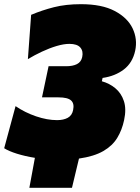

<svg xmlns="http://www.w3.org/2000/svg" viewBox="-23 -749 671 919"><path d="M117.5 150Q124 114 130.8 78.2Q137.5 42.5 144 6.5Q97.5 -1 58.2 -13.2Q19 -25.5 -3 -39.5L51.5 -241Q96 -210.5 149.5 -192.2Q203 -174 250 -174Q281 -174 301.5 -185.2Q322 -196.5 327 -222.5Q333.5 -253.5 317.2 -268.2Q301 -283 256.5 -283H178L209.5 -432H294Q325.5 -432 345.5 -442.2Q365.5 -452.5 370.5 -476Q376.5 -504 361.5 -521.5Q346.5 -539 309 -539Q282.5 -539 248 -528.8Q213.5 -518.5 177.8 -501.8Q142 -485 110.5 -466L126 -678Q178 -700 235 -714.5Q292 -729 364.5 -729Q464.5 -729 526 -696.5Q587.5 -664 611.8 -613Q636 -562 624 -506Q611.5 -448.5 569.8 -416.5Q528 -384.5 468 -376L464.5 -360Q501 -350 529.2 -326.5Q557.5 -303 570 -265.2Q582.5 -227.5 571 -174Q561 -126.5 538 -88.8Q515 -51 471.2 -25.8Q427.5 -0.5 355 10Q346.5 45 338.2 80Q330 115 321.5 150Z"/></svg>

Font: Commissioner Black
Style: Italic
Weight: 900
Italic angle: -12°
Designer: Kostas Bartsokas
Foundry: Kostas Bartsokas
Version: Version 1.000; ttfautohint (v1.8.3)